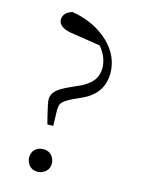

<svg xmlns="http://www.w3.org/2000/svg" viewBox="-115 -813 657 892"><g transform="rotate(15 213.0 -366.5)"><path d="M155.3 -95.7Q191.4 -95.7 205.1 -63.5Q210 -52.7 210 -41Q210 -7.8 179.7 6.8Q168 12.7 155.3 12.7Q119.1 12.7 105.5 -19.5Q100.6 -30.3 100.6 -41Q100.6 -78.1 132.8 -91.8Q143.6 -95.7 155.3 -95.7ZM282.2 -628.9 137.7 -651.4Q78.1 -662.1 77.1 -699.2Q79.1 -734.4 121.1 -746.1Q228.5 -728.5 299.8 -661.1Q363.3 -598.6 364.3 -517.6Q364.3 -419.9 271.5 -376Q266.6 -374 262.7 -372.1L226.6 -355.5Q181.6 -334 173.8 -316.4Q168.9 -304.7 168.9 -285.2L170.9 -211.9H142.6L131.8 -254.9Q118.2 -309.6 118.2 -326.2Q118.2 -361.3 160.2 -385.7Q176.8 -395.5 200.2 -406.2L246.1 -426.8Q309.6 -458 319.3 -504.9Q322.3 -517.6 322.3 -532.2Q320.3 -585 282.2 -628.9Z"/></g></svg>

Font: GenYoMin JP Light
Style: Regular
Weight: 300
Version: Version 1.001;PS 1;hotconv 16.6.51;makeotf.lib2.5.65220 DEVE